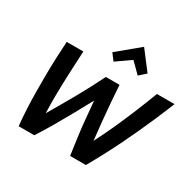

<svg xmlns="http://www.w3.org/2000/svg" viewBox="-195 -1155 1396 1371"><g transform="rotate(30 503.5 -469.5)"><path d="M122 0Q115 -67 111.5 -136.5Q108 -206 107.5 -276Q107 -346 107.5 -416Q108 -486 111 -555.5Q114 -625 118 -693H255Q250 -599 246 -504Q242 -409 241 -324.5Q240 -240 243 -177Q274 -230 306.5 -286Q339 -342 370.5 -398Q402 -454 431 -509.5Q460 -565 485 -616H598Q602 -552 608 -473.5Q614 -395 622 -317.5Q630 -240 637 -177Q674 -248 713 -333.5Q752 -419 790 -511.5Q828 -604 862 -693H1007Q976 -616 944.5 -543Q913 -470 880.5 -399.5Q848 -329 814.5 -261Q781 -193 746.5 -128Q712 -63 676 0H546Q536 -73 526.5 -141.5Q517 -210 510.5 -280.5Q504 -351 497 -428Q457 -354 417 -281.5Q377 -209 336.5 -139.5Q296 -70 251 0ZM478 -738 437 -792 614 -939 731 -786 677 -738 595 -820Z"/></g></svg>

Font: Ubuntu Sans
Style: Bold Italic
Weight: 700
Italic angle: -13.5°
Designer: Dalton Maag Ltd
Foundry: Dalton Maag Ltd
Version: Version 1.006